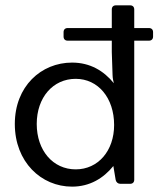

<svg xmlns="http://www.w3.org/2000/svg" viewBox="-20 -696 607 727"><path d="M543.9 -589.8H488.3V-660.2C488.3 -669.9 482.4 -675.8 472.7 -675.8H418.9C409.2 -675.8 403.3 -669.9 403.3 -660.2V-589.8H236.3C226.6 -589.8 220.7 -584 220.7 -574.2V-557.6C220.7 -547.9 226.6 -542 236.3 -542H403.3V-499L406.2 -412.1C406.2 -404.3 407.2 -400.4 408.2 -393.6L411.1 -380.9C373 -427.7 321.3 -459 252.9 -459C135.7 -459 36.1 -369.1 36.1 -226.6C36.1 -83 135.7 10.7 252.9 10.7C320.3 10.7 372.1 -21.5 409.2 -67.4L418 -14.6C419.9 -5.9 426.8 0 435.5 0H472.7C482.4 0 488.3 -5.9 488.3 -15.6V-542H543.9C553.7 -542 559.6 -547.9 559.6 -557.6V-574.2C559.6 -584 553.7 -589.8 543.9 -589.8ZM266.6 -54.7C180.7 -54.7 119.1 -126 119.1 -226.6C119.1 -327.1 180.7 -397.5 266.6 -397.5C351.6 -397.5 412.1 -325.2 412.1 -222.7C412.1 -125 351.6 -54.7 266.6 -54.7Z"/></svg>

Font: Ed Sans Neue
Style: Regular
Weight: 400
Designer: Stephen Hutchings
Version: Version 1.004;PS 001.004;hotconv 1.0.88;makeotf.lib2.5.64775